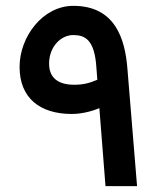

<svg xmlns="http://www.w3.org/2000/svg" viewBox="-20 -637 544 657"><path d="M320 -267 341 0H449L416 -402C408 -504 374 -617 231 -617C126 -617 47 -511 47 -408C47 -302 116 -247 226 -247C256 -247 292 -255 320 -267ZM310 -404 313 -364C285 -352 263 -347 234 -347C175 -347 148 -374 148 -419C148 -479 190 -517 230 -517C270 -517 304 -503 310 -404Z"/></svg>

Font: Noto Sans Syriac SemiBold
Style: Regular
Weight: 600
Designer: Patrick Giasson and the Monotype Design Team
Foundry: Monotype Imaging Inc.
Version: Version 3.000